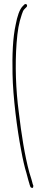

<svg xmlns="http://www.w3.org/2000/svg" viewBox="-20 -716 226 950"><path d="M42 -350C44 -236 65 -74 84 24C93 74 102 112 111 141C119 170 123 188 126 195V196L131 210C139 216 145 216 145 203L141 192V191C139 182 134 165 125 137C102 52 86 -51 73 -161C58 -272 54 -394 62 -502C67 -566 73 -601 88 -645C92 -657 95 -666 103 -673L112 -682C113 -683 114 -686 114 -688C114 -693 111 -696 106 -696C104 -696 102 -695 101 -694L92 -685C76 -669 65 -633 58 -596C43 -529 40 -444 42 -350Z"/></svg>

Font: Stray Cat
Style: ExLt
Weight: 200
Version: Version 1.0